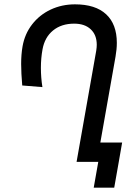

<svg xmlns="http://www.w3.org/2000/svg" viewBox="-20 -746 640 885"><path d="M426 -539.5Q426 -585 398.2 -611Q370.5 -637 322 -637Q263 -637 224.5 -605.5Q186 -574 176 -518.5Q168.5 -477.5 168.5 -433Q168.5 -388 175.5 -344.5L82.5 -352Q77.5 -409 77.5 -451.5Q77.5 -496 84 -532.5Q94 -589.5 128 -633.5Q162 -677.5 213.5 -701.8Q265 -726 325.5 -726Q420 -726 469.2 -680.2Q518.5 -634.5 518.5 -548.5Q518.5 -519 512.5 -485L442.5 -89H543L527.5 0L506.5 119H412L433 0H333L423.5 -512Q426 -528 426 -539.5Z"/></svg>

Font: JuliaMono SemiBold
Style: Italic
Weight: 600
Italic angle: -9°
Monospace: yes
Designer: cormullion
Foundry: corm
Version: Version 0.056; ttfautohint (v1.8.4)